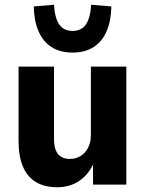

<svg xmlns="http://www.w3.org/2000/svg" viewBox="-20 -776 611 807"><path d="M220 11Q168 11 131.5 -10.5Q95 -32 76.5 -75.5Q58 -119 58 -184V-496H207V-192Q207 -163 214.5 -144.5Q222 -126 237 -117Q252 -108 274 -108Q299 -108 319 -120.5Q339 -133 350.5 -155.5Q362 -178 362 -207V-496H511V0H371V-94H375Q355 -45 315 -17Q275 11 220 11ZM285 -555Q232 -555 196 -578.5Q160 -602 141.5 -645.5Q123 -689 122 -749L207 -756Q210 -702 228.5 -674Q247 -646 285 -646Q323 -646 341.5 -674Q360 -702 363 -756L448 -749Q447 -689 428.5 -645.5Q410 -602 374 -578.5Q338 -555 285 -555Z"/></svg>

Font: Nunito Sans 10pt SemiCondensed ExtraBold
Style: Regular
Weight: 800
Width: 4
Designer: Vernon Adams
Foundry: Vernon Adams
Version: Version 3.101;gftools[0.9.27]